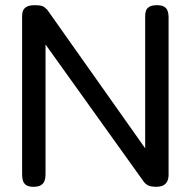

<svg xmlns="http://www.w3.org/2000/svg" viewBox="-20 -708 748 738"><path d="M108 10Q91 10 81.5 4Q72 -2 68.5 -12.5Q65 -23 65 -37V-646Q65 -659 69 -668Q73 -677 83.5 -682.5Q94 -688 113 -688Q135 -688 144 -684Q153 -680 162 -670L538 -138V-646Q538 -659 541.5 -668Q545 -677 555 -682.5Q565 -688 584 -688Q602 -688 611.5 -682Q621 -676 624.5 -665.5Q628 -655 628 -642V-36Q628 -23 623.5 -12.5Q619 -2 608.5 4Q598 10 579 10Q563 10 552.5 6Q542 2 533 -9L155 -537V-36Q155 -23 151 -12.5Q147 -2 137 4Q127 10 108 10Z"/></svg>

Font: Fredoka Light
Style: Regular
Weight: 400
Version: Version 2.001